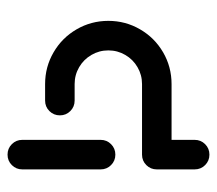

<svg xmlns="http://www.w3.org/2000/svg" viewBox="-52 -508 561 496"><g transform="rotate(-90 228.0 -259.5)"><path d="M77 1.5Q61.1 1.5 50 -9.6Q38.9 -20.7 38.9 -36.7V-134.4Q38.9 -150.4 50 -161.5Q61.1 -172.6 77 -172.6Q93 -172.6 104.1 -161.5Q115.2 -150.4 115.2 -134.4V-36.7Q115.2 -20.7 104.1 -9.6Q93 1.5 77 1.5ZM77 -520Q93 -520 104.1 -508.9Q115.2 -497.8 115.2 -481.9V-279.6Q115.2 -263.7 104.1 -252.6Q93 -241.5 77 -241.5Q61.1 -241.5 50 -252.6Q38.9 -263.7 38.9 -279.6V-481.9Q38.9 -497.8 50 -508.9Q61.1 -520 77 -520ZM38.9 -134.4Q38.9 -150.4 50 -161.5Q61.1 -172.6 77 -172.6H259.3Q283 -172.6 303 -184.3Q323 -195.9 334.6 -215.9Q346.3 -235.9 346.3 -259.6Q346.3 -283.3 334.6 -303.3Q323 -323.3 303 -335Q283 -346.7 259.3 -346.7H216.7Q200.7 -346.7 189.6 -357.8Q178.5 -368.9 178.5 -384.8Q178.5 -400.7 189.6 -411.9Q200.7 -423 216.7 -423H259.3Q303.7 -423 341.3 -401.1Q378.9 -379.3 400.7 -341.7Q422.6 -304.1 422.6 -259.6Q422.6 -215.2 400.7 -177.6Q378.9 -140 341.3 -118.1Q303.7 -96.3 259.3 -96.3H77Q61.1 -96.3 50 -107.4Q38.9 -118.5 38.9 -134.4Z"/></g></svg>

Font: 26F Galaxy Sans
Style: Bold
Weight: 700
Designer: C₂₉H₂₅N₃O₅
Version: Version 1.100